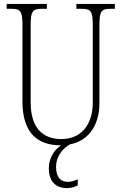

<svg xmlns="http://www.w3.org/2000/svg" viewBox="-20 -734 618 983"><path d="M290 10H293C260 31 230 73 230 127C230 197 267 229 323 229C343 229 361 224 378 215V184C357 193 344 197 326 197C292 197 267 175 267 121C267 64 304 23 339 5C440 -15 489 -101 489 -205V-605C489 -679 500 -689 547 -689H568V-714H371V-689H396C444 -689 455 -679 455 -606V-207C455 -113 409 -22 294 -22C199 -22 137 -79 137 -210V-605C137 -679 148 -689 196 -689H220V-714H14V-689H36C83 -689 95 -679 95 -607V-214C95 -54 172 10 290 10Z"/></svg>

Font: Noto Serif Armenian Condensed ExtraLight
Style: Regular
Weight: 200
Width: 3
Designer: Monotype Design Team
Foundry: Monotype Imaging Inc.
Version: Version 2.008